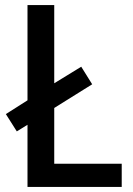

<svg xmlns="http://www.w3.org/2000/svg" viewBox="-20 -800 522 754"><path d="M88 -66V-310L46 -284L3 -352L88 -406V-780H193V-473L299 -538L342 -469L193 -376V-157H458V-66Z"/></svg>

Font: Noto Sans Malayalam UI SemiCondensed Medium
Style: Regular
Weight: 500
Width: 4
Designer: Jelle Bosma - Monotype Design Team
Foundry: Monotype Imaging Inc.
Version: Version 2.104; ttfautohint (v1.8.4.7-5d5b)